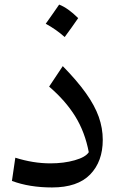

<svg xmlns="http://www.w3.org/2000/svg" viewBox="-20 -806 527 832"><path d="M425.3 -200.2Q425.3 -106 370.6 -49.8Q315.9 6.3 205.6 6.3Q107.4 6.3 31.7 -22L46.4 -122.6Q124 -98.1 198.2 -98.1Q256.8 -98.1 304 -111.6Q351.1 -125 364.7 -146.5Q348.1 -233.9 305.9 -302Q263.7 -370.1 192.9 -430.7L252 -519.5Q314.5 -455.6 352.5 -402.1Q390.6 -348.6 408 -299.6Q425.3 -250.5 425.3 -200.2ZM236.3 -786.1Q274.4 -771.5 318.8 -727.5Q304.7 -707 290.3 -686.8Q275.9 -666.5 260.3 -645.5Q223.1 -678.7 178.2 -703.1Q193.4 -724.6 207.5 -744.6Q221.7 -764.6 236.3 -786.1Z"/></svg>

Font: Pinar-DS2-FD Medium
Style: Regular
Weight: 500
Designer: Amin Abedi
Version: Version 3.000